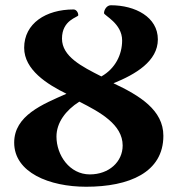

<svg xmlns="http://www.w3.org/2000/svg" viewBox="-20 -696 676 731"><path d="M308 15C471 15 602 -39 602 -179C602 -277 512 -332 412 -379C496 -413 581 -463 581 -546C581 -631 495 -676 402 -676C386 -676 376 -658 376 -646C376 -637 445 -607 445 -542C445 -488 419 -435 366 -405C291 -443 216 -481 216 -549C216 -621 278 -630 278 -638C278 -649 270 -660 260 -660C155 -660 72 -607 72 -514C72 -430 160 -375 233 -339C142 -299 34 -256 34 -153C34 -39 168 15 308 15ZM322 -32C245 -32 195 -105 195 -176C195 -229 230 -276 282 -309C361 -269 447 -222 447 -142C447 -80 395 -32 322 -32Z"/></svg>

Font: EB Garamond
Style: Bold
Weight: 700
Designer: Georg Duffner and Octavio Pardo
Foundry: Georg Duffner
Version: Version 1.000;PS 001.000;hotconv 1.0.88;makeotf.lib2.5.64775